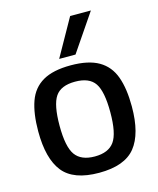

<svg xmlns="http://www.w3.org/2000/svg" viewBox="-118 -872 793 965"><g transform="rotate(-15 278.0 -389.5)"><path d="M35 -270Q35 -363 57 -425Q79 -487 132.5 -518Q186 -549 278 -549Q370 -549 423.5 -518Q477 -487 499.5 -425Q522 -363 522 -270Q522 -128 466.5 -59Q411 10 278 10Q145 10 90 -59Q35 -128 35 -270ZM146 -270Q146 -160 176.5 -117.5Q207 -75 278 -75Q349 -75 379.5 -117.5Q410 -160 410 -270Q410 -378 381 -421Q352 -464 278 -464Q204 -464 175 -421Q146 -378 146 -270ZM231 -595 340 -789H448L316 -595Z"/></g></svg>

Font: Georama Medium
Style: Regular
Weight: 500
Designer: Jean-Baptiste Levee
Foundry: Production Type
Version: Version 1.000